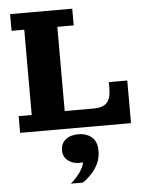

<svg xmlns="http://www.w3.org/2000/svg" viewBox="-64 -733 840 1099"><g transform="rotate(-5 356.0 -183.5)"><path d="M34 0V-96H109V-586H36V-682H393V-586H299V-102H465Q520 -102 542.5 -127.5Q565 -153 565 -211V-245H671V0ZM298 315Q330 287 351.5 257Q373 227 378 200Q327 205 295.5 183Q264 161 264 119Q264 83 291 60Q318 37 364 37Q411 37 441.5 62.5Q472 88 472 141Q472 183 455.5 216.5Q439 250 414.5 275Q390 300 367 315Z"/></g></svg>

Font: Montagu Slab 16pt
Style: Bold
Weight: 700
Designer: Florian Karsten
Foundry: Florian Karsten
Version: Version 1.000; ttfautohint (v1.8.3)